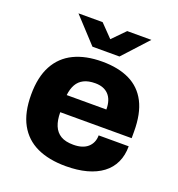

<svg xmlns="http://www.w3.org/2000/svg" viewBox="-133 -833 885 955"><g transform="rotate(20 309.5 -356.0)"><path d="M320 12Q230 12 167 -17.5Q104 -47 70.5 -108Q37 -169 37 -264Q37 -357 70 -418Q103 -479 165 -509Q227 -539 314 -539Q400 -539 459.5 -510Q519 -481 550 -421Q581 -361 581 -266V-231H203Q203 -189 215 -160Q227 -131 252 -116Q277 -101 319 -101Q344 -101 363 -107Q382 -113 395 -124.5Q408 -136 415 -152Q422 -168 422 -188H581Q581 -140 563.5 -102.5Q546 -65 512 -39.5Q478 -14 429.5 -1Q381 12 320 12ZM204 -322H414Q414 -348 407.5 -367.5Q401 -387 388.5 -400Q376 -413 358.5 -419.5Q341 -426 318 -426Q282 -426 258 -414Q234 -402 221 -379Q208 -356 204 -322ZM120 -724H248L341 -628H284L378 -724H506L385 -592H242Z"/></g></svg>

Font: Archivo SemiBold ExtraBold
Style: Regular
Weight: 800
Version: Version 2.001